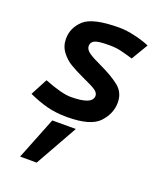

<svg xmlns="http://www.w3.org/2000/svg" viewBox="-140 -578 789 939"><g transform="rotate(20 254.5 -108.5)"><path d="M25 0ZM226.2 11.2Q348.8 11.2 392.5 -35.6Q436.2 -82.5 436.2 -140Q436.2 -191.2 398.8 -221.9Q361.2 -252.5 293.8 -283.8Q250 -303.8 228.8 -318.8Q207.5 -333.8 207.5 -352.5Q207.5 -371.2 225 -380.6Q242.5 -390 301.2 -390Q335 -390 361.9 -383.8Q388.8 -377.5 426.2 -366.2L477.5 -452.5Q450 -465 403.8 -476.2Q357.5 -487.5 318.8 -487.5Q181.2 -487.5 136.2 -446.2Q91.2 -405 91.2 -347.5Q91.2 -308.8 113.1 -280Q135 -251.2 164.4 -233.8Q193.8 -216.2 242.5 -193.8Q285 -175 303.8 -162.5Q322.5 -150 322.5 -133.8Q322.5 -87.5 210 -87.5Q163.8 -87.5 71.2 -123.8L25 -36.2Q73.8 -13.8 120.6 -1.2Q167.5 11.2 226.2 11.2ZM77.5 271.2H163.8L287.5 51.2H165Z"/></g></svg>

Font: Cambay
Style: Bold Italic
Weight: 700
Italic angle: -11°
Designer: Pooja Saxena
Foundry: Pooja Saxena
Version: Version 1.006;PS 001.006;hotconv 1.0.70;makeotf.lib2.5.58329